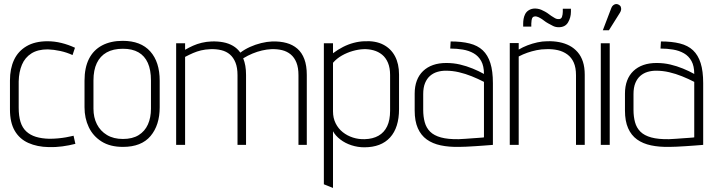

<svg xmlns="http://www.w3.org/2000/svg" viewBox="-20 -713 3516 945"><path d="M337 -442 349 -478Q317 -493 282.5 -501.5Q248 -510 214 -510Q152 -510 110.5 -485.5Q69 -461 49 -418Q29 -375 29 -317V-174Q29 -110 52.5 -69.5Q76 -29 119.5 -9.5Q163 10 220 11Q253 12 286.5 7.5Q320 3 351 -5L342 -45Q341 -45 331 -42.5Q321 -40 304 -37Q287 -34 266 -32Q245 -30 222 -30Q185 -31 157 -39.5Q129 -48 109.5 -66Q90 -84 81 -113Q72 -142 72 -183V-312Q73 -359 88 -394.5Q103 -430 134.5 -450Q166 -470 215 -470Q245 -469 277 -462Q309 -455 337 -442Z M766 -185V-316Q766 -408 719.5 -460Q673 -512 584 -512Q525 -512 482.5 -489.5Q440 -467 418 -423.5Q396 -380 396 -316V-185Q396 -131 417 -87Q438 -43 480 -16.5Q522 10 585 10Q676 10 721 -43.5Q766 -97 766 -185ZM723 -317V-178Q723 -134 708 -100.5Q693 -67 662.5 -48Q632 -29 585 -29Q539 -29 506.5 -48.5Q474 -68 457 -101.5Q440 -135 440 -178V-317Q440 -368 456.5 -402.5Q473 -437 505 -455Q537 -473 585 -473Q631 -473 661.5 -455.5Q692 -438 707.5 -403.5Q723 -369 723 -317Z M1449 -343V0H1490V-344Q1490 -390 1478 -422Q1466 -454 1443.5 -473.5Q1421 -493 1390 -501.5Q1359 -510 1320 -509Q1294 -508 1265.5 -501Q1237 -494 1210.5 -482Q1184 -470 1163 -454Q1148 -475 1126.5 -487.5Q1105 -500 1078.5 -505Q1052 -510 1021 -509Q996 -508 973 -502.5Q950 -497 930 -488Q910 -479 891 -468V-500H847V0H891V-433Q912 -444 930.5 -452Q949 -460 969.5 -465Q990 -470 1016 -471Q1045 -472 1069.5 -466Q1094 -460 1111.5 -445Q1129 -430 1139 -405Q1149 -380 1149 -343V0H1191V-344Q1191 -369 1187.5 -389Q1184 -409 1177 -426Q1200 -440 1223 -449.5Q1246 -459 1269.5 -464.5Q1293 -470 1315 -471Q1345 -472 1369 -466Q1393 -460 1411 -445Q1429 -430 1439 -405Q1449 -380 1449 -343Z M1944 -176V-346Q1944 -399 1924 -436.5Q1904 -474 1866 -493.5Q1828 -513 1773 -510Q1747 -509 1720.5 -502Q1694 -495 1668.5 -482Q1643 -469 1619 -451V-500H1574V194L1619 212V-67Q1631 -45 1655 -26.5Q1679 -8 1710 2Q1741 12 1773 12Q1856 12 1900 -36.5Q1944 -85 1944 -176ZM1900 -344V-168Q1900 -122 1885.5 -91.5Q1871 -61 1843 -45Q1815 -29 1775 -28Q1745 -27 1717 -36Q1689 -45 1667 -62.5Q1645 -80 1632 -106Q1619 -132 1619 -165V-404Q1637 -425 1662.5 -439.5Q1688 -454 1716 -462Q1744 -470 1769 -471Q1794 -472 1818 -465.5Q1842 -459 1860.5 -444Q1879 -429 1889.5 -404Q1900 -379 1900 -344Z M2362 -349Q2337 -363 2306.5 -375.5Q2276 -388 2244 -395.5Q2212 -403 2177 -403Q2140 -403 2111.5 -393Q2083 -383 2062.5 -363.5Q2042 -344 2031.5 -316Q2021 -288 2021 -252V-169Q2021 -117 2036.5 -82Q2052 -47 2080.5 -26.5Q2109 -6 2149.5 2.5Q2190 11 2240 10Q2254 10 2275 9Q2296 8 2319 6.5Q2342 5 2362 3.5Q2382 2 2394.5 1Q2407 0 2406 0V-304Q2406 -363 2393.5 -402.5Q2381 -442 2356 -465.5Q2331 -489 2291.5 -499Q2252 -509 2198 -509L2196 -474Q2228 -474 2258 -469Q2288 -464 2311.5 -450.5Q2335 -437 2348.5 -412.5Q2362 -388 2362 -349ZM2362 -310V-37Q2362 -37 2355 -36Q2348 -35 2335.5 -34.5Q2323 -34 2307 -32.5Q2291 -31 2273 -30Q2255 -29 2238 -28Q2185 -27 2150.5 -36.5Q2116 -46 2097 -65Q2078 -84 2070.5 -111.5Q2063 -139 2063 -172V-250Q2063 -282 2072 -304Q2081 -326 2096.5 -339.5Q2112 -353 2132 -359Q2152 -365 2174 -365Q2207 -365 2239 -357.5Q2271 -350 2302 -337.5Q2333 -325 2362 -310Z M2750 -670V-655Q2750 -642 2746 -630Q2742 -618 2728 -619Q2718 -619 2707.5 -626Q2697 -633 2693 -635Q2683 -643 2673 -649.5Q2663 -656 2652 -661Q2636 -670 2616 -671Q2596 -672 2580 -661Q2570 -654 2564.5 -643Q2559 -632 2557 -620Q2555 -608 2555 -597V-582H2595V-597Q2595 -604 2596.5 -614Q2598 -624 2603 -629Q2612 -634 2621.5 -631.5Q2631 -629 2639 -624Q2648 -619 2657.5 -611.5Q2667 -604 2678 -598Q2690 -591 2702.5 -585Q2715 -579 2730 -579Q2762 -579 2776 -603Q2790 -627 2790 -655V-670ZM2815 -343V0H2858V-345Q2858 -382 2849 -409.5Q2840 -437 2823 -456.5Q2806 -476 2783.5 -488Q2761 -500 2733 -505.5Q2705 -511 2674 -510Q2650 -510 2625 -504.5Q2600 -499 2576.5 -490Q2553 -481 2533 -469V-501H2489V0H2533V-435Q2554 -446 2575.5 -453.5Q2597 -461 2621 -466Q2645 -471 2670 -471Q2700 -472 2726 -466Q2752 -460 2772.5 -445Q2793 -430 2804 -405Q2815 -380 2815 -343Z M3031 -650Q3036 -658 3037 -665Q3038 -672 3035.5 -679Q3033 -686 3025 -690Q3018 -694 3011 -693Q3004 -692 2998 -687Q2992 -682 2989 -674L2947 -564H2977ZM2937 0H2981V-500H2937Z M3397 -349Q3372 -363 3341.5 -375.5Q3311 -388 3279 -395.5Q3247 -403 3212 -403Q3175 -403 3146.5 -393Q3118 -383 3097.5 -363.5Q3077 -344 3066.5 -316Q3056 -288 3056 -252V-169Q3056 -117 3071.5 -82Q3087 -47 3115.5 -26.5Q3144 -6 3184.5 2.5Q3225 11 3275 10Q3289 10 3310 9Q3331 8 3354 6.5Q3377 5 3397 3.5Q3417 2 3429.5 1Q3442 0 3441 0V-304Q3441 -363 3428.5 -402.5Q3416 -442 3391 -465.5Q3366 -489 3326.5 -499Q3287 -509 3233 -509L3231 -474Q3263 -474 3293 -469Q3323 -464 3346.5 -450.5Q3370 -437 3383.5 -412.5Q3397 -388 3397 -349ZM3397 -310V-37Q3397 -37 3390 -36Q3383 -35 3370.5 -34.5Q3358 -34 3342 -32.5Q3326 -31 3308 -30Q3290 -29 3273 -28Q3220 -27 3185.5 -36.5Q3151 -46 3132 -65Q3113 -84 3105.5 -111.5Q3098 -139 3098 -172V-250Q3098 -282 3107 -304Q3116 -326 3131.5 -339.5Q3147 -353 3167 -359Q3187 -365 3209 -365Q3242 -365 3274 -357.5Q3306 -350 3337 -337.5Q3368 -325 3397 -310Z"/></svg>

Font: Advent Pro Light
Style: Regular
Weight: 300
Version: Version 3.000